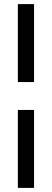

<svg xmlns="http://www.w3.org/2000/svg" viewBox="-20 -743 253 936"><path d="M146 -343V-723H67V-343ZM146 173V-207H67V173Z"/></svg>

Font: Archivo Narrow
Style: Regular
Weight: 400
Designer: Hector Gatti
Foundry: Omnibus-Type
Version: Version 1.003;PS 001.003;hotconv 1.0.70;makeotf.lib2.5.58329